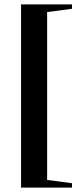

<svg xmlns="http://www.w3.org/2000/svg" viewBox="-20 -752 352 876"><path d="M76 104V-732H308.5V-712L195 -697V69L308.5 84V104Z"/></svg>

Font: Newsreader Display ExtraBold
Style: Regular
Weight: 800
Designer: Hugues Gentile
Foundry: Production Type
Version: Version 1.001